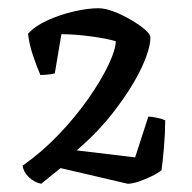

<svg xmlns="http://www.w3.org/2000/svg" viewBox="-20 -790 466 466"><path d="M80 -344Q64 -347 50.5 -359.5Q37 -372 35 -388Q82 -421 123 -464Q164 -507 195 -551.5Q226 -596 243.5 -633Q261 -670 261 -690Q237 -697 198.5 -702Q160 -707 129 -707L113 -612Q107 -610 96 -609Q85 -608 78 -608Q69 -629 60 -655.5Q51 -682 48 -708Q65 -727 96 -741Q127 -755 160.5 -762.5Q194 -770 219 -770Q235 -770 256 -762Q277 -754 297.5 -742Q318 -730 331.5 -718.5Q345 -707 345 -699Q345 -671 323 -624.5Q301 -578 260.5 -524.5Q220 -471 166 -425L308 -408L340 -507Q349 -507 362 -504Q375 -501 381 -498Q381 -469 378 -433Q375 -397 372 -377Q364 -370 348.5 -362.5Q333 -355 317 -349.5Q301 -344 290 -344L127 -382Z"/></svg>

Font: Texturina
Style: Regular
Weight: 400
Designer: Guillermo Torres Carreño
Foundry: Omnibus-Type
Version: Version 1.002; ttfautohint (v1.8.3)